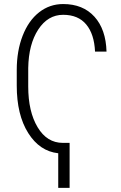

<svg xmlns="http://www.w3.org/2000/svg" viewBox="-20 -741 594 940"><path d="M320.8 178.7H265.1V9.3Q174.3 -0.5 118.2 -89.6Q62 -178.7 62 -321.8V-398.4Q62 -491.7 90.8 -565.9Q119.6 -640.1 171.4 -680.7Q223.1 -721.2 289.1 -721.2Q386.2 -721.2 442.4 -659.2Q498.5 -597.2 501.5 -488.3H445.3Q441.4 -574.2 402.1 -621.3Q362.8 -668.5 289.1 -668.5Q214.4 -668.5 167.2 -596.4Q120.1 -524.4 118.2 -407.7V-317.4Q118.2 -194.8 164.1 -118.2Q210 -41.5 287.6 -41.5H320.8Z"/></svg>

Font: MAUL Condensed Light
Style: Light
Weight: 300
Designer: MAUL
Version: Version 2.137; 2017; ttfautohint (v1.8.3)